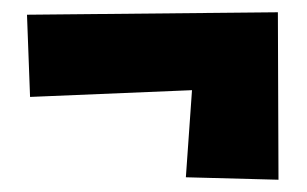

<svg xmlns="http://www.w3.org/2000/svg" viewBox="-20 -372 501 313"><path d="M24 -348 29 -214 293 -225 283 -83 434 -79 433 -352Z"/></svg>

Font: Super Mario
Style: Regular
Weight: 400
Version: Version 1.0